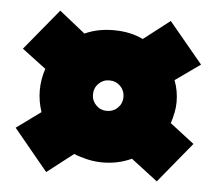

<svg xmlns="http://www.w3.org/2000/svg" viewBox="-42 -561 658 583"><g transform="rotate(5 287.0 -269.0)"><path d="M119 -23 15 -149 89 -203Q78 -236 78 -269Q78 -302 89 -335L16 -390L119 -515L198 -452Q237 -470 286 -470Q337 -470 376 -451L456 -513L559 -389L483 -335Q495 -304 495 -269Q495 -253 491.5 -236Q488 -219 483 -204L557 -147L456 -24L375 -86Q334 -67 287 -67Q264 -67 241.5 -72Q219 -77 199 -85ZM286 -224Q306 -224 319.5 -237.5Q333 -251 333 -270Q333 -290 319.5 -303.5Q306 -317 286 -317Q267 -317 253.5 -303.5Q240 -290 240 -270Q240 -251 253.5 -237.5Q267 -224 286 -224Z"/></g></svg>

Font: Boz Display
Style: Regular
Weight: 900
Version: Version 2.000; ttfautohint (v1.8.3)